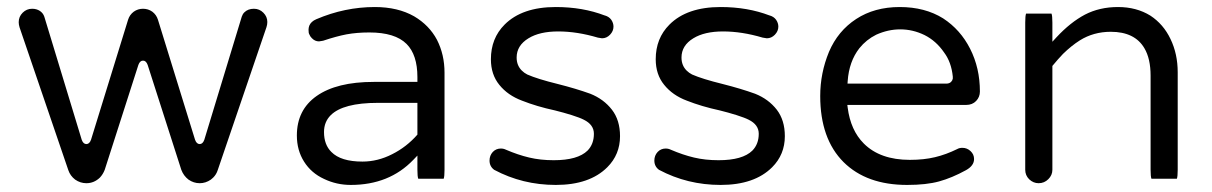

<svg xmlns="http://www.w3.org/2000/svg" viewBox="-20 -522 3447 546"><path d="M399.9 -337.4 495.6 -39.1Q502 -22 516.1 -11.2Q530.8 -1 547.9 -1Q564.9 -1 579.6 -11.2L586.4 -17.1Q595.2 -25.9 599.1 -38.1L737.8 -444.8Q740.2 -452.1 740.2 -459.5Q740.2 -474.6 729 -485.8Q717.8 -497.1 702.1 -497.1Q685.1 -497.1 674.8 -486.8Q669.9 -481.9 667.5 -474.6L561 -124.5Q556.6 -112.3 547.9 -112.3Q539.1 -112.3 534.7 -124.5L429.2 -465.8Q424.8 -480 413.1 -488.8Q401.4 -497.1 386.7 -497.1Q372.1 -497.1 360.4 -488.8Q348.6 -480 344.2 -465.8L238.8 -124.5Q234.4 -112.3 225.6 -112.3Q216.8 -112.3 212.4 -124.5L106 -474.6Q102.5 -484.9 93.3 -491Q84 -497.1 71.3 -497.1Q55.7 -497.1 44.4 -485.8Q33.2 -474.6 33.2 -459Q33.2 -452.1 35.6 -444.3L174.3 -38.1Q179.7 -22 193.8 -11.2Q208.5 -1 225.6 -1Q247.6 -1 264.2 -17.1Q272.9 -26.4 277.8 -39.1L373.5 -337.4Q377.9 -349.6 386.7 -349.6Q395.5 -349.6 399.9 -337.4Z M1010.7 -62.5Q949.2 -62.5 922.4 -89.8Q901.4 -110.4 901.4 -146.5Q901.4 -175.3 920.4 -194.3Q955.6 -229.5 1054.7 -229.5H1167V-139.2Q1136.2 -104 1095.2 -83.5Q1054.2 -62.5 1010.7 -62.5ZM1241.7 -13.7Q1244.1 -20 1244.1 -39.1V-315.4Q1244.1 -366.7 1222.7 -408.7Q1200.7 -450.2 1157.7 -475.6Q1111.3 -502 1045.9 -502Q960.4 -502 879.4 -467.3Q864.3 -460.9 859.4 -448.7Q857.4 -442.9 857.4 -437.5Q857.4 -432.1 857.9 -429.2Q858.4 -426.3 859.9 -423.8Q861.8 -418.5 866.7 -413.6Q875.5 -404.3 887.2 -404.3L898.9 -406.2Q937 -418.9 965.3 -424.3Q994.6 -429.7 1030.3 -429.7Q1103.5 -429.7 1136.2 -397Q1167 -366.2 1167 -302.7V-289.1H1043Q937.5 -289.1 880.4 -249Q824.2 -209.5 824.2 -136.7Q824.2 -94.7 844.7 -62.3Q865.2 -29.8 901.4 -13.2Q937 3.9 977.5 3.9Q1086.9 3.9 1155.3 -67.4L1167 -79.6V-39.1Q1167 -20 1169.4 -13.7Z M1724.6 -446.3Q1724.6 -456.5 1718.3 -465.8Q1711.9 -474.6 1700.2 -478H1699.7Q1637.2 -502 1560.5 -502Q1464.8 -502 1415 -452.1Q1376 -413.1 1376 -353.5Q1376 -310.1 1399.9 -280.8Q1423.8 -251 1464.4 -235.8Q1506.3 -219.2 1558.1 -208Q1582 -202.1 1605.5 -194.8Q1629.9 -187 1640.1 -181.6Q1668.9 -167.5 1668.9 -141.6Q1668.9 -112.3 1650.9 -93.8Q1623 -66.4 1554.7 -66.4Q1516.6 -66.4 1484.9 -74Q1453.1 -81.5 1418.9 -96.2Q1412.1 -99.6 1404.3 -99.6Q1390.6 -99.6 1381.3 -89.8Q1372.1 -79.6 1372.1 -65.4Q1372.1 -48.8 1385.3 -39.1Q1465.8 3.9 1560.5 3.9Q1656.7 3.9 1707 -46.4Q1743.2 -82.5 1743.2 -134.8Q1743.2 -180.2 1720.2 -210Q1696.8 -240.2 1658.7 -255.4Q1618.2 -270 1565.9 -283.2Q1508.3 -297.4 1479.5 -310.1Q1470.7 -314.5 1463.9 -321.3Q1449.2 -335.9 1449.2 -358.4Q1449.2 -392.6 1482.9 -413.1Q1514.6 -432.6 1567.4 -432.6Q1621.1 -432.6 1680.2 -415L1691.9 -413.1Q1705.1 -413.1 1714.8 -423.3Q1724.6 -433.6 1724.6 -446.3Z M2193.4 -446.3Q2193.4 -456.5 2187 -465.8Q2180.7 -474.6 2168.9 -478H2168.5Q2106 -502 2029.3 -502Q1933.6 -502 1883.8 -452.1Q1844.7 -413.1 1844.7 -353.5Q1844.7 -310.1 1868.7 -280.8Q1892.6 -251 1933.1 -235.8Q1975.1 -219.2 2026.9 -208Q2050.8 -202.1 2074.2 -194.8Q2098.6 -187 2108.9 -181.6Q2137.7 -167.5 2137.7 -141.6Q2137.7 -112.3 2119.6 -93.8Q2091.8 -66.4 2023.4 -66.4Q1985.4 -66.4 1953.6 -74Q1921.9 -81.5 1887.7 -96.2Q1880.9 -99.6 1873 -99.6Q1859.4 -99.6 1850.1 -89.8Q1840.8 -79.6 1840.8 -65.4Q1840.8 -48.8 1854 -39.1Q1934.6 3.9 2029.3 3.9Q2125.5 3.9 2175.8 -46.4Q2211.9 -82.5 2211.9 -134.8Q2211.9 -180.2 2189 -210Q2165.5 -240.2 2127.4 -255.4Q2086.9 -270 2034.7 -283.2Q1977.1 -297.4 1948.2 -310.1Q1939.5 -314.5 1932.6 -321.3Q1918 -335.9 1918 -358.4Q1918 -392.6 1951.7 -413.1Q1983.4 -432.6 2036.1 -432.6Q2089.8 -432.6 2148.9 -415L2160.6 -413.1Q2173.8 -413.1 2183.6 -423.3Q2193.4 -433.6 2193.4 -446.3Z M2689.5 -304.2Q2689.5 -303.2 2689.5 -301.8Q2689.5 -300.3 2689.5 -298.3Q2688.5 -293 2684.6 -289.1Q2679.7 -284.2 2670.9 -284.2H2390.1L2390.6 -291.5Q2394.5 -347.2 2423.8 -384.8Q2443.4 -409.2 2471.7 -423.3Q2505.4 -438.5 2540 -438.5Q2575.7 -438.5 2608.9 -422.4Q2642.1 -405.8 2664.6 -373Q2685.5 -345.2 2689.5 -304.2ZM2727.1 -38.1Q2750 -50.8 2750 -69.8Q2750 -83 2740 -92.3Q2730 -101.6 2716.8 -101.6Q2708 -101.6 2702.1 -98.1Q2670.4 -82.5 2638.9 -75Q2607.4 -67.4 2567.4 -67.4Q2482.9 -67.4 2436.5 -113.8Q2398.9 -151.4 2390.6 -215.8L2389.6 -223.6H2727.5Q2745.1 -223.6 2755.9 -234.9Q2766.6 -246.1 2766.6 -261.7Q2766.6 -328.6 2738.8 -383.3Q2711.4 -437.5 2662.1 -469.7Q2610.4 -502 2538.6 -502Q2466.8 -502 2414.8 -468Q2362.8 -434.1 2337.4 -374.5Q2312.5 -314 2312.5 -249Q2312.5 -127.4 2378.9 -61Q2444.3 3.9 2559.6 3.9Q2614.3 3.9 2650.6 -6.1Q2687 -16.1 2727.1 -38.1ZM2664.6 -373Q2664.6 -373 2664.6 -373Z M2897.9 -483.4Q2895.5 -477.1 2895.5 -458V-39.1Q2895.5 -23.4 2906.7 -12.2Q2918.5 -1 2933.6 -1Q2949.7 -1 2961.2 -12.5Q2972.7 -23.9 2972.7 -39.1V-334.5Q2988.8 -354 3002.9 -368.7Q3026.9 -392.1 3050.8 -407.2Q3089.8 -431.6 3138.7 -431.6Q3207 -431.6 3234.4 -384.8Q3252 -355 3252 -306.6V-39.1Q3252 -20 3254.4 -13.7H3326.7Q3329.1 -20 3329.1 -39.1V-316.4Q3329.1 -368.7 3308.6 -411.1Q3288.6 -453.1 3251.5 -477.5Q3211.9 -502 3159.4 -502Q3106.9 -502 3065.4 -480.5Q3023.9 -458.5 2984.4 -416L2972.7 -403.3V-458Q2972.7 -477.1 2970.2 -483.4Z"/></svg>

Font: YuPearl-Light
Style: Light
Weight: 300
Designer: Max Yao
Foundry: Max-Everyday
Version: Version 1.011; ttfautohint (v1.8.3)